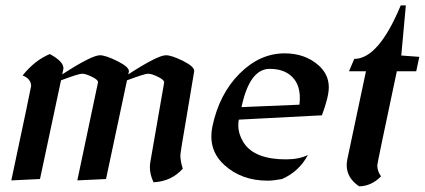

<svg xmlns="http://www.w3.org/2000/svg" viewBox="-20 -649 1540 696"><path d="M536.6 11.7Q523.4 -15.6 523.4 -42.5Q523.4 -52.2 524.9 -61.5L575.2 -350.6Q575.2 -359.4 552.5 -370.6Q529.8 -381.8 516.6 -381.8Q504.4 -381.8 440.4 -357.9L364.3 0L260.3 4.9L335.4 -351.1Q335.4 -359.9 313 -370.8Q290.5 -381.8 277.3 -381.8Q265.1 -381.8 201.2 -357.9L125 0L21 4.9Q92.8 -332.5 92.8 -337.4Q92.8 -362.8 62 -375.5Q106.4 -430.7 160.6 -453.1Q210 -426.3 210 -401.9Q210 -398.9 205.6 -379.4Q312.5 -448.7 342.3 -448.7Q362.8 -448.7 405 -427.7Q447.3 -406.7 447.3 -391.1V-389.2L444.8 -379.4Q551.8 -448.7 581.5 -448.7Q602.1 -448.7 644.5 -427.7Q684.1 -407.7 684.1 -391.6L659.7 -246.1Q633.8 -95.2 633.8 -86.4Q633.8 -64.9 642.6 -37.6Q601.1 8.8 536.6 11.7Z M950.2 5.9Q856 5.9 793.9 -50.3Q746.1 -93.3 746.1 -154.3Q746.1 -171.9 750 -190.9Q774.9 -308.6 848.4 -382.1Q921.9 -455.6 1011.7 -455.6Q1085 -455.6 1133.8 -413.1Q1171.9 -379.9 1171.9 -332.5Q1171.9 -298.3 1147 -231L845.7 -215.3Q843.8 -205.1 843.8 -194.8Q843.8 -162.6 864.3 -130.4Q903.8 -71.3 1016.6 -71.3Q1064.9 -71.3 1096.2 -87.4Q1064.9 -27.8 1002.4 0Q970.7 5.9 950.2 5.9ZM855.5 -260.7 1065.4 -269.5Q1066.9 -282.2 1066.9 -293.5Q1066.9 -335 1047.4 -360.8Q1018.1 -399.4 957.5 -399.4Q884.8 -399.4 855.5 -260.7Z M1281.7 26.4Q1236.8 -3.9 1236.8 -50.3Q1236.8 -61 1239.3 -72.8L1306.6 -390.6H1245.1L1264.2 -435.5Q1352.1 -435.5 1432.6 -629.4H1451.2L1434.6 -447.8L1500 -442.9L1488.8 -390.6H1418.5Q1347.7 -57.6 1347.7 -49.8Q1347.7 -27.8 1361.3 -9.8Q1326.2 25.9 1281.7 26.4Z"/></svg>

Font: Balgruf
Style: Italic
Weight: 500
Italic angle: -12°
Designer: Paul James Miller
Foundry: High-Logic / Made with FontCreator
Version: Version 1.201;March 28, 2021;FontCreator 13.0.0.2683 64-bit